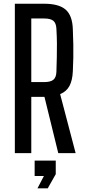

<svg xmlns="http://www.w3.org/2000/svg" viewBox="-20 -820 457 1028"><path d="M59.5 0V-800H216.5Q296 -800 332 -768Q368 -736 370 -662.5Q372 -617.5 372.5 -581Q373 -544.5 372.5 -510.5Q372 -476.5 370 -439Q368 -390 352 -360Q336 -330 302 -316L385 0H292L218 -301.5H147.5V0ZM147.5 -380.5H216Q251 -380.5 266 -393.2Q281 -406 282 -435.5Q283.5 -478 284.2 -514.5Q285 -551 284.8 -587.2Q284.5 -623.5 282 -666Q280.5 -696 265.8 -708.5Q251 -721 216.5 -721H147.5ZM180.5 188.5 215 122.5H165.5V40H278.5V112.5L235.5 188.5Z"/></svg>

Font: Big Shoulders Text Thin Medium
Style: Regular
Weight: 500
Version: Version 2.002